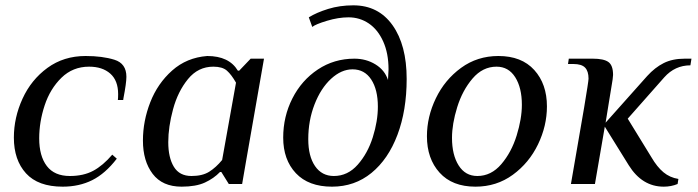

<svg xmlns="http://www.w3.org/2000/svg" viewBox="-20 -690 2617 720"><path d="M32 -174Q32 -249 64.5 -320Q97 -391 158 -435.5Q219 -480 301 -480Q364 -480 409 -466Q454 -452 454 -402Q454 -379 443 -322L442 -315H422Q423 -323 423 -337Q423 -388 393.5 -414Q364 -440 314 -440Q253 -440 210.5 -398.5Q168 -357 147.5 -295Q127 -233 127 -171Q127 -105 155.5 -67.5Q184 -30 242 -30Q293 -30 329.5 -49.5Q366 -69 401 -110L418 -95Q375 -39 326 -14.5Q277 10 215 10Q123 10 77.5 -40Q32 -90 32 -174Z M516 -163Q516 -236 543.5 -306.5Q571 -377 625.5 -425.5Q680 -474 757 -480Q839 -480 872 -425H877L920 -470H970L903 -87L888 0H838L810 -45H805Q782 -21 748.5 -5.5Q715 10 661 10Q589 10 552.5 -38Q516 -86 516 -163ZM813 -90 865 -380Q848 -410 831 -425Q814 -440 780 -440Q723 -440 685 -393.5Q647 -347 629 -280.5Q611 -214 611 -157Q611 -99 632 -64.5Q653 -30 698 -30Q739 -30 764.5 -46Q790 -62 813 -90Z M1042 -174Q1042 -253 1076.5 -321Q1111 -389 1172 -429.5Q1233 -470 1309 -470Q1353 -470 1388 -448.5Q1423 -427 1435 -390Q1437 -422 1437 -430Q1437 -490 1417 -534.5Q1397 -579 1363 -602Q1329 -625 1287 -625Q1249 -625 1206 -612Q1163 -599 1151 -589L1138 -625Q1167 -643 1210.5 -656.5Q1254 -670 1305 -670Q1399 -670 1452 -595.5Q1505 -521 1505 -394Q1505 -276 1470.5 -184.5Q1436 -93 1373 -41.5Q1310 10 1225 10Q1137 10 1089.5 -40.5Q1042 -91 1042 -174ZM1397 -290Q1397 -354 1372 -392Q1347 -430 1302 -430Q1260 -430 1221.5 -394.5Q1183 -359 1159.5 -298.5Q1136 -238 1136 -168Q1136 -104 1161.5 -67Q1187 -30 1232 -30Q1284 -30 1321.5 -72.5Q1359 -115 1378 -175.5Q1397 -236 1397 -290Z M1581 -179Q1581 -252 1614.5 -321.5Q1648 -391 1709 -435.5Q1770 -480 1849 -480Q1936 -480 1983.5 -427.5Q2031 -375 2031 -291Q2031 -218 1997.5 -148.5Q1964 -79 1903 -34.5Q1842 10 1763 10Q1676 10 1628.5 -42.5Q1581 -95 1581 -179ZM1937 -297Q1937 -361 1912 -400.5Q1887 -440 1842 -440Q1790 -440 1752 -395.5Q1714 -351 1694.5 -288Q1675 -225 1675 -173Q1675 -109 1700 -69.5Q1725 -30 1770 -30Q1822 -30 1860 -74.5Q1898 -119 1917.5 -182Q1937 -245 1937 -297Z M2338 -70 2248 -215 2211 0H2121Q2187 -376 2187 -395Q2187 -423 2174 -436.5Q2161 -450 2130 -450H2110L2113 -470H2203Q2244 -470 2261.5 -457.5Q2279 -445 2279 -409Q2279 -399 2272.5 -362Q2266 -325 2263 -304L2251 -230L2407 -405Q2436 -437 2469 -453.5Q2502 -470 2548 -470H2573L2569 -445Q2511 -445 2471 -400L2334 -245L2423 -100Q2444 -64 2468 -44Q2492 -24 2524 -19L2521 0Q2497 10 2469 10Q2388 10 2338 -70Z"/></svg>

Font: Philosopher
Style: Italic
Weight: 400
Italic angle: -10°
Designer: Jovanny Lemonad
Foundry: Jovanny Lemonad
Version: Version 2.000